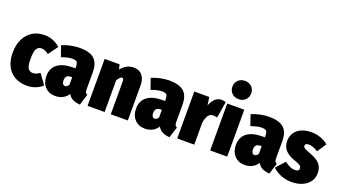

<svg xmlns="http://www.w3.org/2000/svg" viewBox="-64 -1430 3655 2053"><g transform="rotate(20 1763.5 -403.5)"><path d="M452 -484 373 -375Q330 -409 292 -409Q253 -409 235 -377.5Q217 -346 217 -263Q217 -185 236 -157Q255 -129 291 -129Q311 -129 328 -136Q345 -143 369 -159L452 -45Q377 20 278 20Q155 20 85 -55Q15 -130 15 -263Q15 -350 47 -416Q79 -482 137.5 -518Q196 -554 274 -554Q377 -554 452 -484Z M919 -109 880 16Q830 12 797 -4.5Q764 -21 745 -56Q694 20 599 20Q527 20 483 -27Q439 -74 439 -150Q439 -238 499.5 -285Q560 -332 675 -332H703V-346Q703 -389 690 -403.5Q677 -418 638 -418Q591 -418 516 -391L474 -512Q518 -532 572.5 -543Q627 -554 674 -554Q787 -554 839.5 -507Q892 -460 892 -358V-165Q892 -139 897.5 -127.5Q903 -116 919 -109ZM703 -145V-231H692Q658 -231 642.5 -216Q627 -201 627 -169Q627 -144 636 -130Q645 -116 661 -116Q686 -116 703 -145Z M1420 -399V0H1226V-373Q1226 -410 1206 -410Q1187 -410 1156 -362V0H962V-534H1132L1145 -479Q1177 -518 1211 -536Q1245 -554 1289 -554Q1350 -554 1385 -513Q1420 -472 1420 -399Z M1939 -109 1900 16Q1850 12 1817 -4.5Q1784 -21 1765 -56Q1714 20 1619 20Q1547 20 1503 -27Q1459 -74 1459 -150Q1459 -238 1519.5 -285Q1580 -332 1695 -332H1723V-346Q1723 -389 1710 -403.5Q1697 -418 1658 -418Q1611 -418 1536 -391L1494 -512Q1538 -532 1592.5 -543Q1647 -554 1694 -554Q1807 -554 1859.5 -507Q1912 -460 1912 -358V-165Q1912 -139 1917.5 -127.5Q1923 -116 1939 -109ZM1723 -145V-231H1712Q1678 -231 1662.5 -216Q1647 -201 1647 -169Q1647 -144 1656 -130Q1665 -116 1681 -116Q1706 -116 1723 -145Z M2337 -542 2306 -356Q2282 -363 2263 -363Q2223 -363 2205 -335Q2187 -307 2176 -253V0H1982V-534H2152L2166 -443Q2184 -494 2215.5 -522.5Q2247 -551 2289 -551Q2313 -551 2337 -542Z M2551 -534V0H2357V-534ZM2561 -723Q2561 -678 2531 -648.5Q2501 -619 2454 -619Q2407 -619 2377 -648.5Q2347 -678 2347 -723Q2347 -768 2377 -797.5Q2407 -827 2454 -827Q2501 -827 2531 -797.5Q2561 -768 2561 -723Z M3075 -109 3036 16Q2986 12 2953 -4.5Q2920 -21 2901 -56Q2850 20 2755 20Q2683 20 2639 -27Q2595 -74 2595 -150Q2595 -238 2655.5 -285Q2716 -332 2831 -332H2859V-346Q2859 -389 2846 -403.5Q2833 -418 2794 -418Q2747 -418 2672 -391L2630 -512Q2674 -532 2728.5 -543Q2783 -554 2830 -554Q2943 -554 2995.5 -507Q3048 -460 3048 -358V-165Q3048 -139 3053.5 -127.5Q3059 -116 3075 -109ZM2859 -145V-231H2848Q2814 -231 2798.5 -216Q2783 -201 2783 -169Q2783 -144 2792 -130Q2801 -116 2817 -116Q2842 -116 2859 -145Z M3502 -486 3434 -382Q3378 -420 3326 -420Q3306 -420 3296.5 -413Q3287 -406 3287 -393Q3287 -382 3293 -374.5Q3299 -367 3319 -357.5Q3339 -348 3383 -332Q3454 -305 3487.5 -266.5Q3521 -228 3521 -163Q3521 -109 3491.5 -67.5Q3462 -26 3409 -3Q3356 20 3287 20Q3224 20 3167 -2.5Q3110 -25 3070 -64L3160 -164Q3224 -113 3279 -113Q3301 -113 3313 -121.5Q3325 -130 3325 -146Q3325 -160 3319 -169Q3313 -178 3294 -187.5Q3275 -197 3235 -211Q3163 -238 3129.5 -278Q3096 -318 3096 -379Q3096 -429 3121 -469Q3146 -509 3194.5 -531.5Q3243 -554 3312 -554Q3367 -554 3417.5 -535.5Q3468 -517 3502 -486Z"/></g></svg>

Font: Fira Sans Condensed Black
Style: Regular
Weight: 900
Width: 3
Designer: Carrois Corporate & Edenspiekermann AG
Foundry: Carrois Corporate GbR & Edenspiekermann AG
Version: Version 4.203